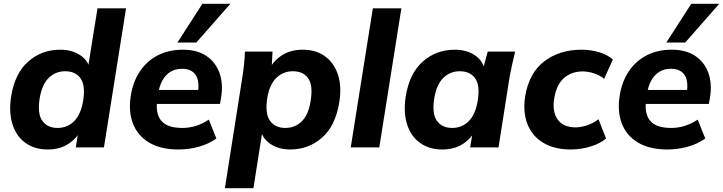

<svg xmlns="http://www.w3.org/2000/svg" viewBox="-20 -780 3826 1016"><path d="M232 11Q163 11 114.5 -24Q66 -59 46 -122.5Q26 -186 39 -270Q59 -393 130 -455Q201 -517 299 -517Q360 -517 403.5 -488.5Q447 -460 456 -412H444L496 -736H647L530 0H381L397 -99H412Q388 -49 342.5 -19Q297 11 232 11ZM285 -103Q336 -103 372 -138.5Q408 -174 420 -247Q433 -329 406 -366Q379 -403 325 -403Q274 -403 238 -368Q202 -333 190 -260Q177 -178 204 -140.5Q231 -103 285 -103Z M924 11Q831 11 770 -25Q709 -61 684 -125Q659 -189 672 -273Q684 -349 721 -403.5Q758 -458 815.5 -487.5Q873 -517 948 -517Q1023 -517 1072 -484Q1121 -451 1141.5 -394Q1162 -337 1150 -263L1144 -230H790L801 -304H1047L1027 -288Q1037 -352 1015 -384Q993 -416 943 -416Q907 -416 881 -399.5Q855 -383 839 -353.5Q823 -324 818 -288L812 -249Q802 -179 833.5 -141Q865 -103 945 -103Q981 -103 1015.5 -113.5Q1050 -124 1085 -147L1125 -47Q1084 -18 1032 -3.5Q980 11 924 11ZM919 -555 1051 -760H1199L1019 -555Z M1170 216 1263 -375Q1268 -407 1271.5 -440.5Q1275 -474 1276 -507H1422L1417 -408H1402Q1426 -458 1472 -487.5Q1518 -517 1582 -517Q1652 -517 1700 -482Q1748 -447 1768.5 -384.5Q1789 -322 1775 -237Q1755 -114 1684 -51.5Q1613 11 1515 11Q1455 11 1411.5 -18Q1368 -47 1359 -95H1370L1321 216ZM1490 -103Q1542 -103 1577.5 -138.5Q1613 -174 1624 -247Q1637 -329 1610.5 -366Q1584 -403 1530 -403Q1479 -403 1442.5 -368Q1406 -333 1394 -260Q1382 -178 1409 -140.5Q1436 -103 1490 -103Z M1836 0 1953 -736H2104L1987 0Z M2320 11Q2251 11 2202.5 -24Q2154 -59 2134 -122.5Q2114 -186 2127 -270Q2147 -393 2218 -455Q2289 -517 2387 -517Q2448 -517 2491.5 -488.5Q2535 -460 2544 -412L2534 -408L2561 -507H2706Q2698 -474 2690.5 -440.5Q2683 -407 2677 -375L2618 0H2468L2484 -99H2500Q2476 -49 2430.5 -19Q2385 11 2320 11ZM2373 -103Q2424 -103 2460 -138.5Q2496 -174 2508 -247Q2521 -329 2494 -366Q2467 -403 2413 -403Q2362 -403 2326 -368Q2290 -333 2278 -260Q2265 -178 2292 -140.5Q2319 -103 2373 -103Z M3000 11Q2913 11 2854.5 -24.5Q2796 -60 2771 -123.5Q2746 -187 2759 -270Q2779 -393 2859.5 -455Q2940 -517 3058 -517Q3105 -517 3150.5 -503.5Q3196 -490 3223 -465L3177 -363Q3154 -382 3123 -392Q3092 -402 3063 -402Q3005 -402 2965 -367.5Q2925 -333 2913 -261Q2901 -191 2930.5 -148.5Q2960 -106 3026 -106Q3053 -106 3085.5 -116.5Q3118 -127 3147 -149L3187 -47Q3157 -21 3106 -5Q3055 11 3000 11Z M3511 11Q3418 11 3357 -25Q3296 -61 3271 -125Q3246 -189 3259 -273Q3271 -349 3308 -403.5Q3345 -458 3402.5 -487.5Q3460 -517 3535 -517Q3610 -517 3659 -484Q3708 -451 3728.5 -394Q3749 -337 3737 -263L3731 -230H3377L3388 -304H3634L3614 -288Q3624 -352 3602 -384Q3580 -416 3530 -416Q3494 -416 3468 -399.5Q3442 -383 3426 -353.5Q3410 -324 3405 -288L3399 -249Q3389 -179 3420.5 -141Q3452 -103 3532 -103Q3568 -103 3602.5 -113.5Q3637 -124 3672 -147L3712 -47Q3671 -18 3619 -3.5Q3567 11 3511 11ZM3506 -555 3638 -760H3786L3606 -555Z"/></svg>

Font: Mulish ExtraLight ExtraBold
Style: Italic
Weight: 800
Italic angle: -9°
Version: Version 3.603